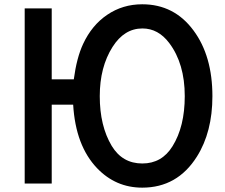

<svg xmlns="http://www.w3.org/2000/svg" viewBox="-20 -824 1040 888"><path d="M94.2 -785.2H219.2V-457H321.3Q334.5 -556.6 364.3 -620.6Q404.8 -707.5 475.6 -755.4Q547.4 -804.2 637.7 -804.2Q785.6 -804.2 875 -683.1Q962.4 -565.4 962.4 -378.9Q962.4 -213.4 890.6 -99.6Q800.3 43.9 637.7 43.9Q515.1 43.9 428.7 -46.4Q329.6 -150.4 318.4 -339.8H219.2V24.9H94.2ZM638.7 -692.4Q554.7 -692.4 500.5 -606.9Q441.4 -513.7 441.4 -379.4Q441.4 -241.7 496.6 -149.4Q545.9 -67.9 638.2 -67.9Q728.5 -67.9 777.8 -147.5Q834.5 -238.3 834.5 -379.4Q834.5 -529.8 762.7 -625Q711.9 -692.4 638.7 -692.4Z"/></svg>

Font: BIZ UDPGothic
Style: Bold
Weight: 700
Designer: TypeBank Co., Ltd.
Foundry: Morisawa Inc.
Version: Version 1.051